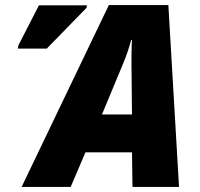

<svg xmlns="http://www.w3.org/2000/svg" viewBox="-20 -735 787 755"><path d="M65 0H258L316 -136H499L501 0H684L642 -715H408ZM50 -544H164L320 -704L322 -714H133L53 -558ZM381 -285 465 -487C478 -518 487 -546 496 -578H499C497 -546 497 -515 497 -483L499 -285Z"/></svg>

Font: Noto Sans SemiCondensed Black
Style: Italic
Weight: 900
Width: 4
Italic angle: -12°
Designer: Monotype Design Team
Foundry: Monotype Imaging Inc.
Version: Version 2.013